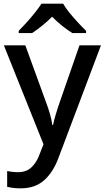

<svg xmlns="http://www.w3.org/2000/svg" viewBox="-20 -786 570 1046"><path d="M1 -539H118L229 -234Q242 -200 251.5 -167.5Q261 -135 265 -105H269Q274 -130 284.5 -165Q295 -200 307 -234L413 -539H530L299 73Q270 152 220.5 196Q171 240 93 240Q68 240 50 237.5Q32 235 19 232V146Q30 148 45.5 150Q61 152 78 152Q124 152 152 125Q180 98 195 56L217 0ZM324 -766Q336 -744 358.5 -716.5Q381 -689 405.5 -662.5Q430 -636 449 -618V-606H374Q348 -622 319 -645Q290 -668 264 -695Q237 -668 209 -645.5Q181 -623 155 -606H82V-618Q101 -637 124.5 -663Q148 -689 170 -716.5Q192 -744 206 -766Z"/></svg>

Font: Noto Sans NKo Unjoined Medium
Style: Regular
Weight: 500
Designer: Monotype Design Team
Foundry: Monotype Imaging Inc.
Version: Version 2.004